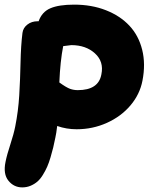

<svg xmlns="http://www.w3.org/2000/svg" viewBox="-35 -584 664 829"><path d="M61 225.1Q24.9 225.1 1.5 196.3Q-22 167.5 -11.2 115.2Q-4.9 83.5 9.8 39.1Q24.4 -5.4 30.8 -38.1Q43.9 -103.5 48.1 -172.6Q52.2 -241.7 53.7 -314.7Q55.2 -387.7 62 -441.9Q64.9 -463.9 83.3 -478Q101.6 -492.2 127 -492.2H131.8Q146 -532.7 182.6 -548.3Q219.2 -564 285.2 -564Q360.8 -564 422.4 -539.8Q483.9 -515.6 523.7 -473.1Q563.5 -430.7 578.9 -369.1Q594.2 -307.6 580.1 -235.8Q568.8 -176.8 528.3 -128.9Q487.8 -81.1 426.5 -53.5Q365.2 -25.9 295.9 -25.9Q252 -25.9 211.9 -40Q208 -6.8 204.1 9.8Q199.2 34.2 194.8 52.7Q190.4 71.3 183.3 95Q176.3 118.7 168.7 136Q161.1 153.3 150.1 171.1Q139.2 189 126.5 200Q113.8 210.9 97.2 218Q80.6 225.1 61 225.1ZM272.9 -389.2Q269.5 -389.2 237.8 -384.8Q225.1 -320.3 221.2 -228Q251.5 -206.1 268.1 -200.2Q283.7 -194.8 300.8 -194.8Q390.6 -194.8 402.8 -263.2Q414.1 -317.9 375 -353.5Q335.9 -389.2 272.9 -389.2Z"/></svg>

Font: Shantell Sans Bouncy
Style: Italic
Weight: 800
Italic angle: -11.31°
Designer: Stephen Nixon, Anya Danilova, Shantell Martin
Foundry: Arrow Type
Version: Version 1.006;[9816181b4]